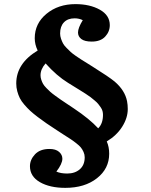

<svg xmlns="http://www.w3.org/2000/svg" viewBox="-20 -739 726 923"><path d="M293.9 164.1Q219.2 164.1 171.6 136.5Q124 108.9 124 60.1Q124 28.8 148.2 2.9Q172.4 -22.9 217.8 -22.9Q248 -22.9 263.9 -9Q279.8 4.9 279.8 23.9Q279.8 48.3 251 85.9Q271.5 95.2 303.2 95.2Q340.3 95.2 363.8 74.7Q387.2 54.2 387.2 17.1Q387.2 3.9 381.6 -8.5Q376 -21 368.7 -30Q361.3 -39.1 345.9 -51Q330.6 -63 319.3 -70.3Q308.1 -77.6 286.1 -91.6Q264.2 -105.5 252 -113.8Q222.2 -133.3 203.6 -146Q185.1 -158.7 162.1 -176Q139.2 -193.4 125.5 -206.1Q111.8 -218.8 97.4 -235.4Q83 -252 75.4 -267.1Q67.9 -282.2 63 -300.3Q58.1 -318.4 58.1 -337.9Q58.1 -434.1 161.1 -496.1Q147 -525.4 147 -555.2Q147 -626 203.4 -672.6Q259.8 -719.2 342.8 -719.2Q412.1 -719.2 460 -692.4Q507.8 -665.5 507.8 -618.2Q507.8 -586.9 485.6 -563Q463.4 -539.1 420.9 -539.1Q387.2 -539.1 371.1 -551.3Q355 -563.5 355 -583Q355 -604.5 377.9 -642.1Q359.9 -650.9 338.9 -650.9Q305.7 -650.9 287.4 -631.6Q269 -612.3 269 -578.1Q269 -565.4 273.4 -552.7Q277.8 -540 283 -530.3Q288.1 -520.5 300.3 -508.3Q312.5 -496.1 320.1 -489Q327.6 -481.9 345.2 -469.7Q362.8 -457.5 370.4 -452.9Q377.9 -448.2 398.7 -435.3Q419.4 -422.4 424.8 -418.9Q504.4 -369.1 530.8 -347.2Q580.6 -304.7 590.8 -252.4Q594.2 -234.9 594.2 -214.8Q594.2 -172.4 567.6 -130.1Q541 -87.9 493.2 -59.1Q504.9 -33.2 504.9 0Q504.9 71.8 446 117.9Q387.2 164.1 293.9 164.1ZM452.1 -122.1Q475.1 -145 475.1 -187Q475.1 -196.3 472.7 -205.3Q470.2 -214.4 464.1 -223.1Q458 -231.9 452.1 -239.3Q446.3 -246.6 434.8 -256.1Q423.3 -265.6 415.3 -272Q407.2 -278.3 391.1 -288.6Q375 -298.8 365.5 -304.7Q356 -310.5 336.7 -322.5Q317.4 -334.5 307.1 -340.8Q252.4 -374.5 199.2 -434.1Q174.8 -406.7 174.8 -377Q174.8 -366.2 178.5 -355.5Q182.1 -344.7 187 -335.9Q191.9 -327.1 202.9 -315.9Q213.9 -304.7 221.7 -297.6Q229.5 -290.5 246.3 -278.3Q263.2 -266.1 272.7 -259.5Q282.2 -252.9 303.5 -238.8Q324.7 -224.6 335 -217.8Q409.7 -168 452.1 -122.1Z"/></svg>

Font: Literata Book
Style: Bold
Weight: 700
Designer: Latin by Veronika Burian and Jose Scaglione. Greek by Irene Vlachou. Cyrillic by Vera Evstafieva
Foundry: TypeTogether
Version: Version 2.003;PS 002.003;hotconv 1.0.88;makeotf.lib2.5.64775